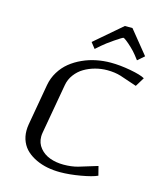

<svg xmlns="http://www.w3.org/2000/svg" viewBox="-118 -878 820 975"><g transform="rotate(15 291.5 -391.0)"><path d="M290 10.3Q255.4 10.3 223.6 4.2Q191.9 -2 164.1 -14.9Q136.2 -27.8 115.5 -46.4Q94.7 -64.9 83 -91.6Q71.3 -118.2 71.3 -149.9Q71.3 -166 74.2 -183.1L112.3 -399.9Q119.1 -438 138.9 -470.2Q158.7 -502.4 186.5 -524.9Q214.4 -547.4 249.3 -563.2Q284.2 -579.1 321.3 -586.4Q358.4 -593.8 396.5 -593.8Q444.8 -593.8 500.5 -583.5Q556.2 -573.2 578.1 -560.5L548.8 -512.7L460.4 -542.5Q428.7 -552.2 389.2 -552.2Q357.4 -552.2 326.4 -543.9Q295.4 -535.6 269 -520Q242.7 -504.4 223.9 -479.2Q205.1 -454.1 199.7 -422.9L153.3 -160.6Q151.4 -149.9 151.4 -139.6Q151.4 -105.5 172.4 -80.1Q193.4 -54.7 225.8 -43Q258.3 -31.2 297.4 -31.2Q338.4 -31.2 372.1 -40.5L471.2 -70.8L483.4 -22.9Q456.5 -10.3 397.5 0Q338.4 10.3 290 10.3ZM456.5 -792 555.7 -669.9 521 -639.6 502.4 -663.6Q490.2 -679.2 472.4 -696Q454.6 -712.9 441.7 -722.7Q428.7 -732.4 425.8 -732.4Q420.9 -732.4 382.3 -706.1Q343.8 -679.7 325.7 -663.6L298.3 -639.6L274.4 -669.9L416.5 -792Z"/></g></svg>

Font: Resagnicto
Style: Italic
Weight: 500
Italic angle: -10°
Version: Version 0.999